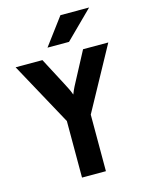

<svg xmlns="http://www.w3.org/2000/svg" viewBox="-122 -895 738 970"><g transform="rotate(-15 246.5 -410.5)"><path d="M184 0V-295.8L4.2 -625H144.4L218.1 -484.7Q225.7 -469.4 234 -453.8Q242.4 -438.2 250 -416.7Q258.3 -438.2 266.3 -453.8Q274.3 -469.4 282.6 -484.7L356.9 -625H488.9L309 -295.8V0ZM185.4 -679.2 291 -820.8H441L297.9 -679.2Z"/></g></svg>

Font: Afacad Flux
Style: Regular
Weight: 400
Designer: Kristian Moeller
Foundry: Dicotype
Version: Version 1.100